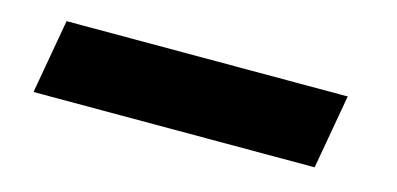

<svg xmlns="http://www.w3.org/2000/svg" viewBox="-32 -82 845 409"><g transform="rotate(15 390.0 123.0)"><path d="M698 41 669 205H49L78 41Z"/></g></svg>

Font: Fz Poppins
Style: Bold Italic
Weight: 700
Italic angle: -10°
Designer: Ninad Kale (Devanagari), Jonny Pinhorn (Latin)
Foundry: Indian Type Foundry
Version: Vit hóa bi Vntype.Com & FontZin.Com